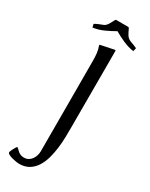

<svg xmlns="http://www.w3.org/2000/svg" viewBox="-244 -568 619 793"><g transform="rotate(30 65.5 -171.5)"><path d="M4.9 186.5Q0.5 186.5 -9 185.1Q-18.6 183.6 -28.6 180.9Q-38.6 178.2 -46.1 174.3Q-53.7 170.4 -53.7 165Q-53.7 163.6 -51.5 158Q-49.3 152.3 -46.1 146.5Q-43 140.6 -40 135.7Q-37.1 130.9 -35.6 129.9Q-31.7 131.3 -27.8 135.5Q-23.9 139.6 -19 143.8Q-14.2 147.9 -7.3 151.1Q-0.5 154.3 9.8 154.3Q21.5 154.3 30.5 149.2Q39.6 144 45.4 135.7Q51.3 127.4 54.4 117.2Q57.6 106.9 57.6 96.2Q57.6 -12.2 57.4 -119.1Q57.1 -226.1 57.1 -334.5Q57.1 -351.6 55.4 -368.7Q53.7 -385.7 47.4 -401.9V-404.8L49.3 -406.2L113.3 -419.4L116.2 -418.9V-418.5L117.2 -416.5V-50.8Q117.2 -30.8 116.7 -5.6Q116.2 19.5 113 45.9Q109.9 72.3 103 97.4Q96.2 122.6 83.7 142.6Q71.3 162.6 52 174.6Q32.7 186.5 4.9 186.5ZM56.6 -528.8H111.8Q115.2 -528.8 116.5 -527.6Q117.7 -526.4 119.1 -523.4Q127 -506.3 132.1 -498.3Q137.2 -490.2 143.8 -486.1Q150.4 -481.9 159.7 -479Q168.9 -476.1 184.6 -468.8L185.1 -466.8L181.6 -453.1L182.1 -451.2L180.7 -452.6Q155.8 -456.1 130.6 -467.3Q105.5 -478.5 84 -491.2Q62 -478.5 37.4 -467.3Q12.7 -456.1 -12.7 -452.6L-13.7 -451.2L-13.2 -453.1L-16.6 -466.8L-15.6 -468.8Q-5.4 -474.6 2 -477.5Q9.3 -480.5 14.6 -482.4Q20 -484.4 23.9 -486.3Q27.8 -488.3 31.7 -492.2Q35.6 -496.1 40 -503.4Q44.4 -510.7 50.8 -523.4Q51.8 -525.4 53 -527.1Q54.2 -528.8 56.6 -528.8Z"/></g></svg>

Font: CAT Linz
Style: Regular
Weight: 400
Designer: Peter Wiegel
Foundry: Peter Wiegel
Version: Version 1.08